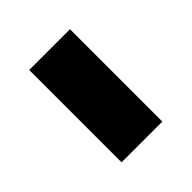

<svg xmlns="http://www.w3.org/2000/svg" viewBox="-16 -497 416 416"><g transform="rotate(45 191.5 -289.5)"><path d="M50 -227H333V-352H50Z"/></g></svg>

Font: Noto Sans CJK HK Black
Style: Regular
Weight: 900
Designer: Ryoko NISHIZUKA 西塚涼子 (kana, bopomofo & ideographs); Paul D. Hunt (Latin, Greek & Cyrillic); Sandoll Communications 산돌커뮤니
Foundry: Adobe
Version: Version 2.004;hotconv 1.0.118;makeotfexe 2.5.65603